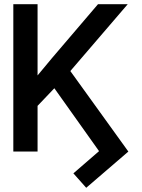

<svg xmlns="http://www.w3.org/2000/svg" viewBox="-20 -727 679 921"><path d="M160.2 -365.2 228.5 -447.3 450.2 -707H592.8L317.4 -386.2L595.7 0L393.6 173.8L332 104.5L455.1 -2L240.7 -303.7L160.2 -219.2V0H43.9V-707H160.2Z"/></svg>

Font: Pretendard Medium
Style: Regular
Weight: 500
Designer: Base glyphs from Inter by Rasmus Andersson; Hangeul glyphs from Noto Sans CJK(Source Han Sans) by Jang Soo-young and Kan
Foundry: Kil Hyung-jin
Version: Version 1.309